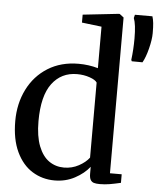

<svg xmlns="http://www.w3.org/2000/svg" viewBox="-57 -871 767 929"><g transform="rotate(5 327.0 -406.0)"><path d="M28.5 -259Q28.5 -344 63 -413Q97.5 -482 161.2 -521.8Q225 -561.5 310 -561.5Q359 -561.5 404.5 -548.5V-750L308.5 -761.5V-800L481 -819H487L507 -803.5V-47H564V-5.5Q534 1.5 510.5 5.5Q487 9.5 462 9.5Q444 9.5 433.5 6.2Q423 3 417.2 -7Q411.5 -17 411.5 -36V-70Q385 -36.5 340.8 -12.8Q296.5 11 242.5 11Q183 11 134.5 -19Q86 -49 57.2 -109.8Q28.5 -170.5 28.5 -259ZM404.5 -114V-478.5Q396.5 -491.5 368.2 -501.2Q340 -511 307 -511Q230.5 -511 185.5 -451Q140.5 -391 140.5 -268Q140.5 -195 159.2 -147.2Q178 -99.5 210 -77.2Q242 -55 282.5 -55Q321.5 -55 354.5 -73Q387.5 -91 404.5 -114ZM565 -596 562 -602.5Q568.5 -653.5 568.5 -706.5Q568.5 -776 556.5 -805.5L560.5 -821.5H645.5Q650 -807.5 652 -789.2Q654 -771 654 -740Q654 -709.5 642.8 -665Q631.5 -620.5 617 -595.5Z"/></g></svg>

Font: Merriweather 12pt
Style: Regular
Weight: 400
Designer: Eben Sorkin
Foundry: Eben Sorkin
Version: Version 2.100